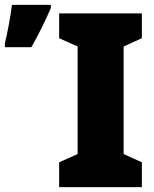

<svg xmlns="http://www.w3.org/2000/svg" viewBox="-48 -769 634 789"><path d="M535 0H195V-102L271 -136V-578L195 -612V-714H535V-612L460 -578V-136L535 -102ZM-28 -575H81Q126 -655 161 -736V-749H1Q-2 -721 -11.5 -669Q-21 -617 -28 -591Z"/></svg>

Font: Noto Sans Display SemiCondensed Black
Style: Regular
Weight: 900
Width: 4
Designer: Monotype Design Team
Foundry: Monotype Imaging Inc.
Version: Version 1.900